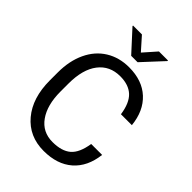

<svg xmlns="http://www.w3.org/2000/svg" viewBox="-261 -1040 1172 1172"><g transform="rotate(45 325.5 -453.5)"><path d="M605.5 -225.6Q592.3 -112.8 522.2 -51.5Q452.1 9.8 335.9 9.8Q210 9.8 134 -80.6Q58.1 -170.9 58.1 -322.3V-390.6Q58.1 -489.7 93.5 -564.9Q128.9 -640.1 193.8 -680.4Q258.8 -720.7 344.2 -720.7Q457.5 -720.7 525.9 -657.5Q594.2 -594.2 605.5 -482.4H511.2Q499 -567.4 458.3 -605.5Q417.5 -643.6 344.2 -643.6Q254.4 -643.6 203.4 -577.1Q152.3 -510.7 152.3 -388.2V-319.3Q152.3 -203.6 200.7 -135.3Q249 -66.9 335.9 -66.9Q414.1 -66.9 455.8 -102.3Q497.6 -137.7 511.2 -225.6ZM331.1 -834.5 404.3 -917.5H482.4V-912.6L358.4 -778.8H303.2L180.7 -912.6V-917.5H257.3Z"/></g></svg>

Font: RobotoInd
Style: Regular
Weight: 400
Designer: Google
Version: Version 2.001101; 2014